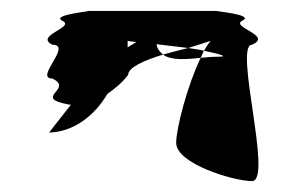

<svg xmlns="http://www.w3.org/2000/svg" viewBox="-20 -634 533 352"><path d="M70 -391C114 -392 153 -421 177 -462C190 -471 205 -483 215 -497C215 -510 243 -523 279 -534C274 -538 268 -544 267 -553C284 -551 307 -548 325 -546C342 -551 356 -556 366 -559C362 -554 358 -548 354 -541C382 -535 401 -530 380 -530C369 -530 358 -529 348 -528C324 -479 303 -399 303 -372C303 -334 408 -302 442 -302C481 -302 408 -552 442 -552C481 -569 402 -584 424 -596C450 -608 363 -614 380 -614H138C160 -614 72 -608 94 -596C120 -584 42 -569 76 -552C114 -552 42 -490 76 -490C114 -472 48 -457 94 -445C100 -444 105 -442 110 -442C87 -413 70 -391 70 -391ZM214 -547V-559C214 -559 218 -558 230 -557C226 -554 219 -551 214 -547ZM279 -534C293 -538 309 -542 325 -546C337 -544 346 -543 354 -541C352 -537 350 -533 348 -528C321 -525 293 -523 279 -534Z"/></svg>

Font: bitstorm
Style: suext
Weight: 400
Version: Version 0.2